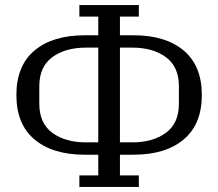

<svg xmlns="http://www.w3.org/2000/svg" viewBox="-20 -730 866 762"><path d="M295 -34H370V-116H316Q189 -116 117 -176.5Q45 -237 45 -353Q45 -469 117 -529.5Q189 -590 316 -590H370V-664H295V-710H531V-664H456V-590H510Q637 -590 709 -529.5Q781 -469 781 -353Q781 -237 709 -176.5Q637 -116 510 -116H456V-34H531V12H295ZM370 -165V-541H321Q239 -541 187.5 -503Q136 -465 136 -388V-318Q136 -241 187.5 -203Q239 -165 321 -165ZM505 -165Q587 -165 638.5 -203Q690 -241 690 -318V-388Q690 -465 638.5 -503Q587 -541 505 -541H456V-165Z"/></svg>

Font: IBM Plex Serif
Style: Regular
Weight: 400
Designer: Mike Abbink, Paul van der Laan, Pieter van Rosmalen
Foundry: Bold Monday
Version: Version 3.001